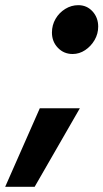

<svg xmlns="http://www.w3.org/2000/svg" viewBox="-125 -546 400 743"><path d="M156 -337Q122 -337 99 -361Q76 -385 76 -420Q76 -449 90 -473Q104 -497 127.5 -511.5Q151 -526 178 -526Q211 -526 233 -502Q255 -478 255 -443Q255 -415 241 -391Q227 -367 204.5 -352Q182 -337 156 -337ZM-105 177 29 -127H184L9 177Z"/></svg>

Font: Red Hat Text VF
Style: Italic
Weight: 300
Italic angle: -12°
Designer: Pentagram, MCKL
Foundry: Pentagram, MCKL
Version: Version 1.023